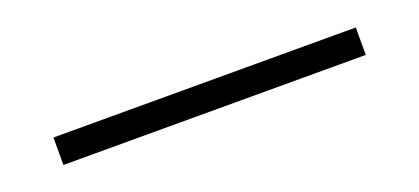

<svg xmlns="http://www.w3.org/2000/svg" viewBox="-10 -557 884 405"><g transform="rotate(-20 432.0 -354.0)"><path d="M92.8 -384.8H771.5V-323.2H92.8Z"/></g></svg>

Font: Pretendard GOV Light
Style: Regular
Weight: 300
Designer: Base glyphs from Inter by Rasmus Andersson; Hangeul glyphs from Noto Sans CJK(Source Han Sans) by Jang Soo-young and Kan
Foundry: Kil Hyung-jin
Version: Version 1.309